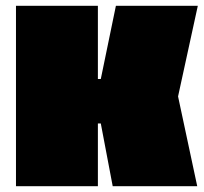

<svg xmlns="http://www.w3.org/2000/svg" viewBox="-20 -641 701 661"><path d="M659 0H368L327 -216H317V0H35V-621H317V-369H327L379 -621H661L593 -309Z"/></svg>

Font: Passion One Black
Style: Regular
Weight: 900
Designer: Alejandro Lo Celso
Foundry: Fontstage
Version: Version 1.002